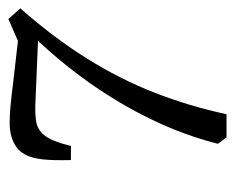

<svg xmlns="http://www.w3.org/2000/svg" viewBox="-70 -478 549 448"><g transform="rotate(-90 204.0 -254.5)"><path d="M107 0 92 -20Q112 -99 148.5 -174.5Q185 -250 234.5 -320Q284 -390 343 -451L310 -477L383 -509L408 -481Q340 -404 291.5 -326.5Q243 -249 211.5 -168.5Q180 -88 161 0ZM54 -363Q53 -404 55.5 -427.5Q58 -451 64 -464Q70 -477 78 -485Q101 -506 141 -506Q158 -506 180 -504Q202 -502 233 -498L381 -481L351 -439L184 -446Q159 -447 141 -443.5Q123 -440 110 -422.5Q97 -405 87 -363Z"/></g></svg>

Font: Yrsa Light
Style: Italic
Weight: 300
Italic angle: -7.10001°
Designer: Anna Giedrys (Yrsa+Rasa design), David Brezina (Yrsa art-direction, Rasa art-direction, design)
Foundry: Rosetta Type Foundry
Version: Version 2.004